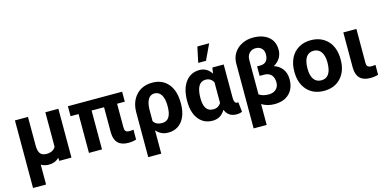

<svg xmlns="http://www.w3.org/2000/svg" viewBox="-86 -1293 4062 2007"><g transform="rotate(-15 1945.5 -289.5)"><path d="M67.9 -528.3V203.1H209V-11.7C232.4 2.9 260.7 10.3 293.9 10.3C338.4 10.3 375 -4.4 403.8 -33.2L406.7 0H538.1V-528.3H397V-155.8C378.9 -121.6 345.2 -104.5 296.9 -104.5C232.4 -104.5 209 -142.1 209 -224.1V-528.3Z M1228 -528.3H641.1V-420.4H727.5V0H868.7V-420.4H1003.4V-144.5C1005.4 -44.4 1055.7 5.4 1154.8 5.4C1186 5.4 1214.4 1 1239.7 -7.3V-114.3C1226.6 -111.8 1212.9 -110.4 1198.7 -110.4C1155.8 -110.4 1144.5 -126.5 1144.5 -165V-420.4H1228Z M1555.2 -538.1C1482.4 -538.1 1424.3 -514.6 1380.4 -467.3C1336.4 -419.9 1314.5 -356.9 1314.5 -277.3V203.1H1455.6V-49.3C1488.8 -9.8 1531.7 9.8 1585 9.8C1647.5 9.8 1697.3 -13.2 1734.4 -59.6C1771 -106 1789.6 -169.4 1789.6 -250V-256.3C1789.6 -344.7 1768.6 -413.6 1727.1 -463.4C1685.5 -513.2 1627.9 -538.1 1555.2 -538.1ZM1455.6 -266.1C1455.6 -369.1 1490.2 -423.8 1548.3 -423.8C1612.3 -423.8 1648.4 -365.7 1648.4 -260.3C1648.4 -149.4 1612.8 -103.5 1547.9 -103.5C1504.4 -103.5 1473.6 -118.7 1455.6 -148.4Z M2074.2 -613.3H2158.2L2237.8 -781.7H2109.9ZM2204.6 -528.3 2194.3 -464.8C2162.6 -513.7 2120.1 -538.1 2066.4 -538.1C2002.4 -538.1 1952.1 -513.2 1915 -463.4C1877.9 -413.6 1859.4 -345.7 1859.4 -260.3L1859.9 -230.5C1863.3 -155.8 1883.3 -97.2 1919.9 -54.7C1956.5 -11.7 2005.4 9.8 2065.4 9.8C2124.5 9.8 2169.9 -17.1 2201.7 -71.3C2223.6 -17.1 2264.2 10.3 2323.2 10.3C2347.7 10.3 2368.2 6.3 2384.3 -2L2372.6 -107.9C2370.1 -106.4 2366.2 -106 2361.8 -106C2339.8 -106 2328.1 -125 2327.1 -163.6V-528.3ZM2001 -250C2001 -369.6 2037.6 -423.8 2102.1 -423.8C2140.1 -423.8 2168 -406.7 2186 -372.6V-150.4C2168 -119.1 2139.6 -103.5 2101.1 -103.5C2034.2 -103.5 2001 -152.3 2001 -250Z M2692.9 -720.7C2649.4 -720.7 2609.4 -711.4 2572.8 -692.9C2536.1 -674.3 2507.8 -648.4 2487.3 -615.7C2466.8 -582.5 2456.5 -545.4 2456.5 -504.9V198.2H2597.7V-27.3C2637.7 -2.4 2683.6 9.8 2734.9 9.8C2802.7 9.8 2856 -8.8 2894.5 -46.4C2933.1 -83.5 2952.6 -135.3 2952.6 -202.1C2952.6 -287.6 2908.7 -349.1 2828.6 -376.5C2887.7 -408.2 2921.9 -463.4 2921.9 -528.3C2921.9 -588.9 2901.4 -636.2 2860.4 -669.9C2818.8 -703.6 2763.2 -720.7 2692.9 -720.7ZM2780.8 -517.6C2780.8 -453.6 2752.9 -420.9 2697.3 -418.9H2659.2V-315.9H2706.5C2775.4 -315.9 2811.5 -274.4 2811.5 -204.1C2811.5 -174.8 2801.8 -150.9 2782.2 -132.3C2762.7 -113.3 2736.3 -104 2703.1 -104C2659.7 -104 2624.5 -113.3 2597.7 -132.3V-502.9C2597.7 -535.2 2606.4 -560.5 2624.5 -579.1C2642.6 -597.2 2665 -606.4 2692.9 -606.4C2719.2 -606.4 2740.7 -598.1 2756.8 -582C2772.9 -565.9 2780.8 -544.4 2780.8 -517.6Z M3021 -262.7C3021 -178.7 3043.9 -112.3 3089.4 -63.5C3134.8 -14.6 3195.3 9.8 3271.5 9.8C3347.7 9.8 3408.2 -14.6 3453.6 -64C3499 -112.8 3521.5 -177.7 3521.5 -258.8L3520.5 -294.9C3515.1 -369.6 3490.2 -429.2 3445.3 -472.7C3399.9 -516.1 3341.8 -538.1 3270.5 -538.1C3220.2 -538.1 3176.3 -526.9 3138.7 -504.4C3100.6 -481.9 3071.3 -450.2 3051.3 -409.2C3031.2 -368.2 3021 -321.3 3021 -269ZM3162.1 -258.8C3162.1 -371.6 3201.7 -423.8 3270.5 -423.8C3340.3 -423.8 3380.4 -367.2 3380.4 -269C3380.4 -153.8 3339.8 -104 3271.5 -104C3201.2 -104 3162.1 -158.7 3162.1 -258.8Z M3621.6 -528.3V-145.5C3623 -44.9 3673.8 5.4 3772.9 5.4C3804.7 5.4 3833 1 3858.4 -7.3V-114.3C3845.2 -111.8 3831.5 -110.4 3817.4 -110.4C3774.9 -110.4 3762.7 -126 3762.7 -165L3763.2 -528.3Z"/></g></svg>

Font: Roboto
Style: Bold
Weight: 700
Designer: Google
Version: Version 2.137; 2017